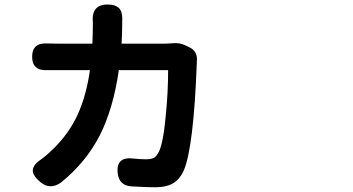

<svg xmlns="http://www.w3.org/2000/svg" viewBox="-20 -793 1540 837"><path d="M156.2 1Q122.1 -27.3 123 -51.3Q124 -75.2 161.1 -99.6Q187.5 -119.1 214.8 -146.5Q281.2 -211.9 319.3 -294.9Q356.4 -377 372.1 -487.3H246.1Q217.8 -487.3 189.5 -487.3Q120.1 -482.4 120.1 -545.9Q120.1 -608.4 188.5 -603.5Q209 -602.5 246.1 -602.5H382.8Q384.8 -655.3 384.8 -685.5Q384.8 -690.4 384.8 -694.3Q377 -773.4 449.2 -773.4Q486.3 -773.4 502 -753.9Q515.6 -735.4 512.7 -696.3Q512.7 -692.4 512.7 -688.5Q512.7 -643.6 509.8 -602.5H689.5Q704.1 -602.5 733.4 -604.5Q762.7 -607.4 787.1 -595.7L805.7 -586.9Q843.8 -568.4 837.9 -523.4Q837.9 -520.5 837.9 -517.6Q824.2 -151.4 781.2 -49.8Q764.6 -12.7 736.3 4.9Q706.1 23.4 657.2 23.4Q620.1 23.4 553.7 19.5Q499 16.6 493.2 -38.1Q484.4 -112.3 564.5 -101.6Q593.8 -98.6 618.2 -98.6Q640.6 -98.6 653.3 -106.4Q664.1 -114.3 672.9 -131.8Q692.4 -172.9 703.1 -293.9Q712.9 -392.6 712.9 -487.3H605.5H498Q473.6 -317.4 414.1 -201.2Q354.5 -85.9 248 1Q200.2 37.1 156.2 1Z"/></svg>

Font: Bpmf GenSen Rounded B
Style: B
Weight: 700
Foundry: But Ko
Version: Version 1.320